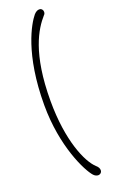

<svg xmlns="http://www.w3.org/2000/svg" viewBox="-191 -957 684 1115"><g transform="rotate(-20 150.5 -400.0)"><path d="M229.5 -869.6C235.4 -874.5 237.3 -881.8 237.3 -888.2C237.8 -899.9 229 -911.1 215.8 -911.1C206.1 -911.6 194.3 -906.7 182.1 -893.1C146.5 -850.1 52.7 -694.3 52.7 -378.4C52.7 -123 143.6 57.1 180.7 97.7C189.9 107.4 200.2 111.3 209 111.3C222.2 110.8 232.4 101.1 231.9 87.4C231.9 78.1 226.6 66.9 214.4 56.6C162.1 9.3 95.2 -142.6 95.2 -388.2C95.2 -683.1 174.3 -807.1 229.5 -869.6Z"/></g></svg>

Font: Pompiere 
Style: Regular
Weight: 400
Designer: Karolina Lach
Foundry: Sorkin Type Co.
Version: Version 1.001